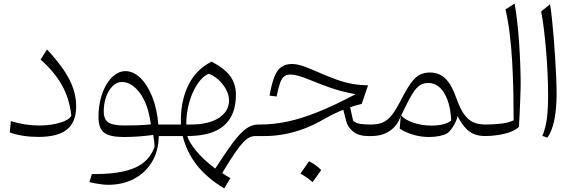

<svg xmlns="http://www.w3.org/2000/svg" viewBox="-20 -756 3185 1067"><path d="M403.3 -165Q403.3 -215.8 386.7 -264.6Q370.1 -313.5 334.5 -366.5Q298.8 -419.4 241.2 -481.4L205.6 -424.8Q281.7 -357.9 323.5 -283.9Q365.2 -210 376.5 -114.3Q370.1 -98.1 344 -85.7Q317.9 -73.2 279.3 -65.9Q240.7 -58.6 196.3 -58.6Q157.7 -58.6 118.7 -64.7Q79.6 -70.8 40.5 -83L34.2 -20Q67.4 -7.8 108.2 -1.5Q148.9 4.9 192.9 4.9Q246.6 4.9 286.1 -5.1Q325.7 -15.1 351.6 -35.9Q377.4 -56.6 390.4 -88.9Q403.3 -121.1 403.3 -165Z M656.7 -300.3Q711.9 -300.3 757.6 -238.8Q803.2 -177.2 818.4 -64.9Q783.7 -61 745.6 -59.8Q707.5 -58.6 674.8 -58.6Q607.9 -58.6 582.3 -75.2Q556.6 -91.8 556.6 -136.7Q556.6 -182.1 570.3 -219.2Q584 -256.3 606.7 -278.3Q629.4 -300.3 656.7 -300.3ZM676.3 -360.8Q647.5 -360.8 620.6 -341.8Q593.8 -322.8 572.8 -288.6Q551.8 -254.4 539.6 -207.8Q527.3 -161.1 527.3 -105.5Q527.3 -41.5 559.6 -18.1Q591.8 5.4 667 5.4Q707.5 5.4 749.8 2.4Q792 -0.5 831.5 -6.3Q834.5 11.7 836.4 26.6Q838.4 41.5 838.9 60.1Q810.1 142.1 727.1 177.5Q644 212.9 490.7 211.4L476.6 256.3Q492.7 259.8 510.5 263.2Q528.3 266.6 546.9 268.8Q565.4 271 582 271Q661.6 271 724.6 238Q787.6 205.1 824.5 144Q861.3 83 862.3 0H918.5V-64H859.9Q852.5 -152.8 825.4 -219.7Q798.3 -286.6 759.3 -323.7Q720.2 -360.8 676.3 -360.8Z M1140.6 -346.2Q1170.4 -335 1195.8 -311Q1221.2 -287.1 1237.1 -257.3Q1252.9 -227.5 1252.9 -198.2Q1252.9 -137.7 1196.5 -100.8Q1140.1 -64 1039.6 -64H1015.1Q1014.6 -125.5 1031.2 -185.1Q1047.9 -244.6 1076.7 -288.3Q1105.5 -332 1140.6 -346.2ZM1156.2 -413.6Q1100.1 -386.2 1060.8 -336.7Q1021.5 -287.1 1002 -218.3Q982.4 -149.4 985.4 -64H918.5Q911.1 -64 907.5 -56.4Q903.8 -48.8 903.8 -33.2V-30.8Q903.8 -15.1 907.5 -7.6Q911.1 0 918.5 0Q939.9 0 957.8 0Q975.6 0 995.1 0Q1019 92.8 1075.4 163.6Q1131.8 234.4 1226.1 291L1260.3 233.9Q1247.6 227.1 1235.4 219.5Q1223.1 211.9 1214.8 205.6Q1253.4 141.6 1280.5 101.3Q1307.6 61 1328.1 38.8Q1348.6 16.6 1365.5 8.3Q1382.3 0 1400.4 0H1416V-64H1415.5Q1380.4 -64 1348.4 -41.5Q1316.4 -19 1276.4 34.2Q1236.3 87.4 1176.3 180.7Q1108.4 129.9 1068.8 80.8Q1029.3 31.7 1021 0Q1110.4 0 1170.4 -25.1Q1230.5 -50.3 1260.7 -101.3Q1291 -152.3 1291 -230.5Q1291 -287.1 1261.2 -330.3Q1231.4 -373.5 1156.2 -413.6Z M1955.6 -232.4Q1838.9 -170.4 1746.1 -133.3Q1653.3 -96.2 1575.9 -80.1Q1498.5 -64 1427.2 -64H1416Q1408.7 -64 1405 -56.4Q1401.4 -48.8 1401.4 -33.2V-30.8Q1401.4 -15.1 1405 -7.6Q1408.7 0 1416 0H1454.1Q1500.5 0 1552.7 -8.8Q1605 -17.6 1662.4 -38.1Q1719.7 -58.6 1781.2 -94.2Q1808.6 -109.9 1836.2 -123.3Q1863.8 -136.7 1887.7 -146L1904.3 -82Q1913.6 -46.9 1944.6 -23.4Q1975.6 0 2022.9 0H2043.9V-64H2040.5Q2004.4 -64 1982.2 -67.4Q1960 -70.8 1942.4 -84.5L1925.8 -160.2Q1958 -170.9 1990.2 -178.7L2025.4 -282.2Q1983.4 -282.2 1943.6 -288.8Q1903.8 -295.4 1856.7 -311.5Q1809.6 -327.6 1745.6 -356Q1688.5 -381.3 1657.7 -390.9Q1627 -400.4 1602.1 -400.4Q1566.4 -400.4 1543 -383.3Q1519.5 -366.2 1504.4 -327.9Q1489.3 -289.6 1478 -224.6L1517.1 -219.7Q1526.9 -268.6 1536.4 -294.9Q1545.9 -321.3 1559.6 -331.5Q1573.2 -341.8 1594.7 -341.8Q1610.4 -341.8 1637.2 -335Q1664.1 -328.1 1714.4 -307.1Q1765.6 -286.1 1804.2 -272.5Q1842.8 -258.8 1878.4 -249.5Q1914.1 -240.2 1955.6 -232.4ZM1696.8 140.6Q1684.6 158.7 1673.1 175.3Q1661.6 191.9 1649.4 209Q1667 218.3 1684.3 230.2Q1701.7 242.2 1716.8 256.3Q1729.5 239.3 1741.5 222.4Q1753.4 205.6 1765.1 189Q1745.1 169.4 1728.3 158Q1711.4 146.5 1696.8 140.6Z M2360.8 -294.9Q2414.6 -294.9 2449 -237.8Q2483.4 -180.7 2487.3 -85.4Q2469.2 -71.8 2441.4 -64.9Q2413.6 -58.1 2377 -58.1Q2323.7 -58.1 2277.1 -74Q2230.5 -89.8 2209.5 -114.7Q2245.6 -190.9 2268.8 -229.5Q2292 -268.1 2312.5 -281.5Q2333 -294.9 2360.8 -294.9ZM2369.6 -353Q2336.4 -353 2311.8 -340.1Q2287.1 -327.1 2262.9 -293.5Q2238.8 -259.8 2206.5 -196.8Q2180.2 -145 2157.2 -116.2Q2134.3 -87.4 2107.7 -75.7Q2081.1 -64 2043.9 -64Q2036.6 -64 2033 -56.4Q2029.3 -48.8 2029.3 -33.2V-30.8Q2029.3 -15.1 2033 -7.6Q2036.6 0 2043.9 0Q2104.5 0 2146.7 -28.8Q2189 -57.6 2207 -111.3L2201.2 -41Q2236.3 -18.6 2278.6 -6.6Q2320.8 5.4 2365.7 5.4Q2394 5.4 2420.9 0Q2447.8 -5.4 2463.4 -14.2Q2474.6 -20.5 2487.1 -36.9Q2499.5 -53.2 2509.5 -73.2Q2519.5 -93.3 2522.9 -110.8Q2543.9 -70.3 2565.9 -45.9Q2587.9 -21.5 2614.7 -10.7Q2641.6 0 2677.2 0H2677.7V-64H2677.2Q2636.2 -64 2607.2 -78.1Q2578.1 -92.3 2556.2 -125.2Q2534.2 -158.2 2514.6 -214.4Q2490.2 -285.2 2455.6 -319.1Q2420.9 -353 2369.6 -353Z M2839.8 -736.3 2789.1 -703.6Q2803.7 -642.1 2812.7 -567.1Q2821.8 -492.2 2826.4 -410.4Q2831.1 -328.6 2832.8 -246.3Q2834.5 -164.1 2834.5 -87.4Q2806.6 -73.7 2763.9 -68.8Q2721.2 -64 2677.7 -64Q2670.4 -64 2666.7 -56.4Q2663.1 -48.8 2663.1 -33.2V-30.8Q2663.1 -15.1 2666.7 -7.6Q2670.4 0 2677.7 0Q2710.9 0 2746.8 -5.4Q2782.7 -10.7 2814.2 -22Q2845.7 -33.2 2863.8 -51.3Q2865.7 -79.1 2867.4 -116Q2869.1 -152.8 2870.6 -189.7Q2872.1 -226.6 2872.8 -254.2Q2873.5 -281.7 2873.5 -291Q2873.5 -339.4 2871.3 -397.2Q2869.1 -455.1 2865 -515.9Q2860.8 -576.7 2854.5 -633.5Q2848.1 -690.4 2839.8 -736.3Z M3036.6 -732.4 2987.3 -692.4Q2995.6 -651.4 3002.4 -595.5Q3009.3 -539.6 3014.6 -476.1Q3020 -412.6 3022.9 -348.9Q3025.9 -285.2 3025.9 -228.5Q3025.9 -145.5 3018.8 -94.2Q3011.7 -43 2994.1 -0.5L3022 8.8Q3046.9 -24.9 3060.1 -87.4Q3073.2 -149.9 3073.2 -233.9Q3073.2 -272.9 3071 -326.4Q3068.8 -379.9 3064.9 -439.2Q3061 -498.5 3056.4 -555.7Q3051.8 -612.8 3046.6 -659.2Q3041.5 -705.6 3036.6 -732.4Z"/></svg>

Font: Pinar-VF-FD
Style: Regular
Weight: 300
Designer: Amin Abedi
Version: Version 3.0